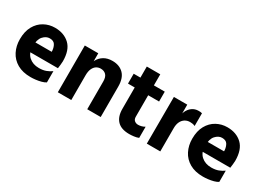

<svg xmlns="http://www.w3.org/2000/svg" viewBox="-24 -1212 2451 1803"><g transform="rotate(30 1201.0 -311.0)"><path d="M127 -196V-300H353Q353 -303 353 -306Q353 -309 353 -312Q350 -349 333.5 -375Q317 -401 275 -401Q237 -401 205 -366Q173 -331 173 -254Q173 -184 215.5 -146Q258 -108 324 -108Q369 -108 401.5 -120.5Q434 -133 458 -151V-29Q440 -17 412 -9.5Q384 -2 354.5 1.5Q325 5 299 5Q213 5 154 -29Q95 -63 65 -122Q35 -181 35 -254Q35 -338 67 -395.5Q99 -453 152.5 -482.5Q206 -512 269 -512Q367 -512 428 -454.5Q489 -397 489 -275Q489 -259 486 -235.5Q483 -212 481 -196Z M593 0V-507H739V0ZM912 0V-302Q912 -349 890.5 -371.5Q869 -394 832 -394Q807 -394 786 -381Q765 -368 752 -340Q739 -312 739 -268H722Q722 -275 722 -289.5Q722 -304 722 -319Q722 -334 722 -339Q722 -388 742 -427Q762 -466 800 -489Q838 -512 892 -512Q968 -512 1013 -466.5Q1058 -421 1058 -329V0Z M1196 -168V-627H1342V-167Q1342 -139 1358.5 -125.5Q1375 -112 1398 -112Q1415 -112 1434 -117Q1453 -122 1469 -132V-11Q1448 -2 1419 1.5Q1390 5 1369 5Q1282 5 1239 -39.5Q1196 -84 1196 -168ZM1123 -400V-507H1460V-400Z M1558 0 1559 -507H1704V0ZM1864 -506V-368Q1849 -375 1835.5 -377Q1822 -379 1809 -379Q1778 -379 1754 -363.5Q1730 -348 1717 -320Q1704 -292 1704 -253L1695 -346Q1694 -391 1710 -428.5Q1726 -466 1756 -488Q1786 -510 1826 -510Q1836 -510 1845 -509.5Q1854 -509 1864 -506Z M1996 -196V-300H2222Q2222 -303 2222 -306Q2222 -309 2222 -312Q2219 -349 2202.5 -375Q2186 -401 2144 -401Q2106 -401 2074 -366Q2042 -331 2042 -254Q2042 -184 2084.5 -146Q2127 -108 2193 -108Q2238 -108 2270.5 -120.5Q2303 -133 2327 -151V-29Q2309 -17 2281 -9.5Q2253 -2 2223.5 1.5Q2194 5 2168 5Q2082 5 2023 -29Q1964 -63 1934 -122Q1904 -181 1904 -254Q1904 -338 1936 -395.5Q1968 -453 2021.5 -482.5Q2075 -512 2138 -512Q2236 -512 2297 -454.5Q2358 -397 2358 -275Q2358 -259 2355 -235.5Q2352 -212 2350 -196Z"/></g></svg>

Font: Hind Variable Light
Style: Regular
Weight: 300
Designer: Manushi Parikh, Satya Rajpurohit
Foundry: Indian Type Foundry
Version: Version 3.000